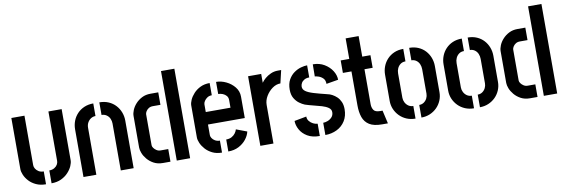

<svg xmlns="http://www.w3.org/2000/svg" viewBox="-53 -1103 4417 1500"><g transform="rotate(-10 2156.0 -353.0)"><path d="M259 5V-97Q283 -97 299.5 -107Q316 -117 324 -131Q332 -145 332 -159V-552H437V-147Q437 -127 426 -101.5Q415 -76 392.5 -51.5Q370 -27 336.5 -11Q303 5 259 5ZM215 5Q171 5 137.5 -10.5Q104 -26 82 -50Q60 -74 49 -100Q38 -126 38 -146V-552H142V-159Q142 -145 150.5 -131Q159 -117 175 -107Q191 -97 215 -97Z M513 -378Q513 -413 525 -444.5Q537 -476 560 -500.5Q583 -525 615.5 -539Q648 -553 688 -553V-453Q668 -453 651.5 -442.5Q635 -432 625 -414Q615 -396 615 -373V0H513ZM809 -373Q809 -392 801 -410.5Q793 -429 776 -441Q759 -453 736 -453V-553Q776 -553 808.5 -539Q841 -525 864 -500Q887 -475 899 -443.5Q911 -412 911 -378V0H809Z M1144 0Q1102 0 1071.5 -16.5Q1041 -33 1020.5 -57.5Q1000 -82 990.5 -107Q981 -132 981 -150V-402Q981 -423 991.5 -448.5Q1002 -474 1023 -497Q1044 -520 1073.5 -535Q1103 -550 1141 -550H1203V-451H1142Q1123 -451 1109 -442Q1095 -433 1087.5 -420Q1080 -407 1080 -398V-152Q1080 -142 1088.5 -130Q1097 -118 1111 -109Q1125 -100 1143 -100H1203V0ZM1253 0V-710H1359V0Z M1612 0Q1569 0 1536.5 -16Q1504 -32 1482.5 -56Q1461 -80 1450 -105.5Q1439 -131 1439 -150V-404Q1439 -423 1450 -448Q1461 -473 1483 -497Q1505 -521 1537 -536.5Q1569 -552 1611 -552V-455Q1590 -455 1575 -445Q1560 -435 1551 -421Q1542 -407 1542 -395V-334H1738V-394Q1738 -415 1726.5 -428.5Q1715 -442 1697.5 -449Q1680 -456 1662 -456V-552Q1702 -552 1741.5 -533Q1781 -514 1807.5 -481Q1834 -448 1834 -405V-235H1542V-150Q1542 -140 1550 -127Q1558 -114 1574 -104.5Q1590 -95 1612 -95ZM1662 0V-95Q1688 -95 1706 -105Q1724 -115 1735 -130Q1746 -145 1750 -160L1835 -128Q1828 -96 1804.5 -66.5Q1781 -37 1745 -18.5Q1709 0 1662 0Z M1916 0V-552H2020V-482Q2031 -498 2050 -514.5Q2069 -531 2095.5 -543Q2122 -555 2152 -555Q2159 -555 2165.5 -555Q2172 -555 2179 -555L2155 -453Q2121 -453 2090.5 -431Q2060 -409 2040 -375.5Q2020 -342 2020 -306V0Z M2431 5V-92Q2448 -92 2467.5 -99.5Q2487 -107 2501 -122.5Q2515 -138 2515 -162Q2515 -184 2495 -198Q2475 -212 2444.5 -221Q2414 -230 2379 -238.5Q2344 -247 2314 -257Q2294 -265 2272 -281Q2250 -297 2234 -324Q2218 -351 2218 -392Q2218 -439 2235.5 -470.5Q2253 -502 2279.5 -521Q2306 -540 2334.5 -548Q2363 -556 2385 -556V-460Q2362 -460 2346 -451Q2330 -442 2322 -428Q2314 -414 2314 -399Q2314 -377 2334.5 -362Q2355 -347 2396.5 -334.5Q2438 -322 2503 -306Q2520 -303 2539 -293Q2558 -283 2575 -267Q2592 -251 2603 -226.5Q2614 -202 2614 -168Q2614 -114 2589.5 -75Q2565 -36 2523 -15.5Q2481 5 2431 5ZM2387 5Q2328 5 2289.5 -18Q2251 -41 2232 -76Q2213 -111 2213 -145L2309 -163Q2309 -142 2321.5 -126.5Q2334 -111 2352 -102Q2370 -93 2387 -92ZM2509 -387Q2509 -416 2493.5 -431.5Q2478 -447 2458.5 -453.5Q2439 -460 2429 -460L2430 -556Q2482 -556 2521 -532.5Q2560 -509 2582 -474Q2604 -439 2604 -403Z M2882 0Q2817 0 2781.5 -22.5Q2746 -45 2732 -85Q2718 -125 2718 -179V-449H2650V-548H2718V-711H2821V-548H2886V-448H2821V-170Q2821 -144 2833.5 -124.5Q2846 -105 2885 -105H2904L2928 0Z M3147 1Q3109 1 3077 -12.5Q3045 -26 3021.5 -50Q2998 -74 2985 -104.5Q2972 -135 2972 -169V-378Q2972 -412 2984 -443.5Q2996 -475 3019 -499.5Q3042 -524 3074 -538Q3106 -552 3147 -552V-453Q3123 -453 3107 -441Q3091 -429 3082.5 -410.5Q3074 -392 3074 -370V-177Q3074 -158 3083 -140Q3092 -122 3108.5 -110.5Q3125 -99 3147 -99ZM3194 1V-99Q3216 -99 3232 -110.5Q3248 -122 3256.5 -139.5Q3265 -157 3265 -176V-370Q3265 -391 3257 -410Q3249 -429 3232.5 -441Q3216 -453 3194 -453V-552Q3234 -552 3266 -538Q3298 -524 3320.5 -499.5Q3343 -475 3355 -443.5Q3367 -412 3367 -378V-169Q3367 -135 3354 -104Q3341 -73 3317.5 -49.5Q3294 -26 3262.5 -12.5Q3231 1 3194 1Z M3611 1Q3573 1 3541 -12.5Q3509 -26 3485.5 -50Q3462 -74 3449 -104.5Q3436 -135 3436 -169V-378Q3436 -412 3448 -443.5Q3460 -475 3483 -499.5Q3506 -524 3538 -538Q3570 -552 3611 -552V-453Q3587 -453 3571 -441Q3555 -429 3546.5 -410.5Q3538 -392 3538 -370V-177Q3538 -158 3547 -140Q3556 -122 3572.5 -110.5Q3589 -99 3611 -99ZM3658 1V-99Q3680 -99 3696 -110.5Q3712 -122 3720.5 -139.5Q3729 -157 3729 -176V-370Q3729 -391 3721 -410Q3713 -429 3696.5 -441Q3680 -453 3658 -453V-552Q3698 -552 3730 -538Q3762 -524 3784.5 -499.5Q3807 -475 3819 -443.5Q3831 -412 3831 -378V-169Q3831 -135 3818 -104Q3805 -73 3781.5 -49.5Q3758 -26 3726.5 -12.5Q3695 1 3658 1Z M4056 0Q4014 0 3983.5 -16.5Q3953 -33 3932.5 -57.5Q3912 -82 3902.5 -107Q3893 -132 3893 -150V-402Q3893 -423 3903.5 -448.5Q3914 -474 3935 -497Q3956 -520 3985.5 -535Q4015 -550 4053 -550H4115V-451H4054Q4035 -451 4021 -442Q4007 -433 3999.5 -420Q3992 -407 3992 -398V-152Q3992 -142 4000.5 -130Q4009 -118 4023 -109Q4037 -100 4055 -100H4115V0ZM4165 0V-710H4271V0Z"/></g></svg>

Font: Stick No Bills ExtraLight SemiBold
Style: Regular
Weight: 600
Version: Version 2.000